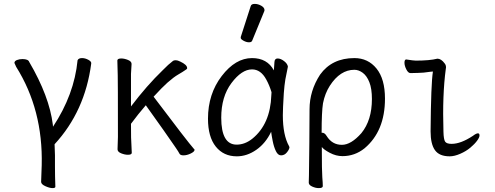

<svg xmlns="http://www.w3.org/2000/svg" viewBox="-20 -784 2540 985"><path d="M264 174Q264 181 249.5 181Q235 181 213.5 171.5Q192 162 191 150V148Q193 99 194 63Q201 -221 63 -441L54 -461Q54 -471 67 -476Q80 -481 95 -481Q125 -481 130 -466Q233 -290 251 -145Q252 -139 252 -134Q361 -299 378 -475Q383 -486 401 -486Q417 -486 433.5 -477Q450 -468 448 -458Q416 -213 260 -44Q263 12 262 71Q262 120 264 174Z M921 13Q905 13 900.5 4Q896 -5 883 -24L865 -50Q841 -86 728 -244Q689 -199 652 -149Q652 -60 654 -46Q656 -17 656 0Q656 10 636 10Q620 10 601.5 2.5Q583 -5 583 -18L585 -81Q585 -378 584 -398Q582 -454 582 -474Q583 -484 602 -484Q618 -484 636.5 -476.5Q655 -469 655 -456Q655 -446 652 -405Q652 -309 652 -238Q733 -345 815 -424Q844 -454 868 -472Q873 -475 882 -475Q891 -475 905 -468Q939 -452 940 -436Q941 -431 936 -428Q916 -414 894 -401.5Q872 -389 839 -360Q813 -337 768 -288Q943 -56 975 -20Q978 -19 978 -15Q978 -6 958.5 3.5Q939 13 921 13Z M1195 18Q1127 18 1087 -32Q1047 -82 1047 -175Q1047 -302 1117.5 -394Q1188 -486 1273 -486Q1351 -486 1385 -423Q1387 -445 1388 -466Q1389 -484 1404.5 -484Q1420 -484 1437.5 -470.5Q1455 -457 1457 -442Q1452 -420 1444 -377Q1439 -347 1436 -306Q1431 -225 1431 -193Q1431 -91 1463 -34L1465 -29Q1465 -19 1452.5 -3Q1440 13 1422 13Q1406 13 1395.5 -8.5Q1385 -30 1379 -60.5Q1373 -91 1371 -108Q1343 -49 1295 -15.5Q1247 18 1195 18ZM1194 -42Q1236 -42 1274 -72Q1367 -147 1372 -296Q1372 -304 1373 -311Q1362 -347 1346 -376Q1318 -428 1273 -428Q1220 -428 1167.5 -358Q1115 -288 1115 -180Q1115 -42 1194 -42ZM1274 -576Q1271 -567 1257.5 -567Q1244 -567 1229.5 -575Q1215 -583 1215 -589.5Q1215 -596 1216 -597L1266 -752Q1269 -764 1286.5 -764Q1304 -764 1320.5 -754.5Q1337 -745 1337 -732Q1337 -729 1336 -727Z M1615 181Q1599 181 1581.5 173Q1564 165 1564 153Q1564 141 1565 115Q1566 89 1567 -53.5Q1568 -196 1568 -223Q1568 -318 1622 -401Q1683 -486 1798 -486Q1868 -486 1911.5 -432.5Q1955 -379 1955 -278Q1955 -111 1850 -23Q1800 17 1737 17Q1704 17 1672 0Q1640 -17 1631 -30Q1631 96 1633.5 125Q1636 154 1636 171Q1636 181 1615 181ZM1734 -41Q1781 -41 1834 -101Q1888 -167 1888 -276Q1888 -329 1875 -362Q1862 -395 1841 -410.5Q1820 -426 1798 -426Q1725 -426 1672 -344Q1647 -305 1637 -254Q1630 -210 1630 -103H1633Q1646 -103 1656 -86Q1684 -41 1734 -41Z M2287 18Q2234 18 2211.5 -13.5Q2189 -45 2189 -110Q2191 -356 2201 -417L2189 -416Q2150 -410 2124.5 -410Q2099 -410 2086 -409Q2074 -409 2064.5 -428Q2055 -447 2055 -462Q2055 -479 2064 -479Q2102 -473 2113 -473Q2184 -473 2224 -483Q2243 -483 2261 -459Q2271 -447 2267 -430Q2249 -297 2255 -108Q2256 -69 2263.5 -57.5Q2271 -46 2297 -46Q2344 -46 2406 -87Q2423 -100 2432 -100Q2440 -100 2440 -89Q2440 -79 2427.5 -62Q2415 -45 2393 -26.5Q2371 -8 2341 5Q2311 18 2287 18Z"/></svg>

Font: LXGW WenKai Mono Lite
Style: Regular
Weight: 400
Monospace: yes
Designer: LXGW / Fontworks Inc.
Foundry: LXGW / Fontworks Inc.
Version: Version 1.520; June 14, 2025